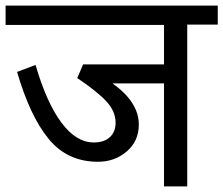

<svg xmlns="http://www.w3.org/2000/svg" viewBox="-40 -667 798 686"><path d="M738 -647V-579H629V-1H546V-369H362Q456 -302 456 -222Q456 -163 413 -126Q370 -89 310 -89Q201 -89 134 -170.5Q67 -252 21 -410L87 -435Q126 -301 179 -229.5Q232 -158 295 -158Q332 -158 352.5 -177Q373 -196 373 -228Q373 -270 339 -306Q305 -342 236 -388L257 -437H546V-578H-20V-647Z"/></svg>

Font: Martel Sans
Style: Regular
Weight: 400
Designer: Dan Reynolds and Mathieu Réguer
Foundry: Dan Reynolds and Mathieu Réguer
Version: Version 1.001;PS 001.001;hotconv 1.0.70;makeotf.lib2.5.58329